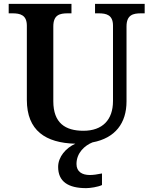

<svg xmlns="http://www.w3.org/2000/svg" viewBox="-20 -734 785 994"><path d="M426 240C447 240 487 234 508 224V164C484 169 463 172 445 172C405 172 376 155 376 115C376 57 419 19 459 3C577 -19 635 -97 635 -209V-597C635 -657 669 -665 710 -665H729V-714H472V-665H490C531 -665 565 -657 565 -601V-211C565 -113 510 -57 412 -57C318 -57 256 -97 256 -210V-597C256 -657 289 -665 331 -665H350V-714H25V-665H44C84 -665 119 -657 119 -601V-217C119 -58 216 6 370 10C321 32 281 78 281 130C281 206 333 240 426 240Z"/></svg>

Font: Noto Serif Ethiopic SemiBold
Style: Regular
Weight: 600
Designer: Monotype Design Team
Foundry: Monotype Imaging Inc.
Version: Version 2.102